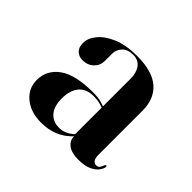

<svg xmlns="http://www.w3.org/2000/svg" viewBox="-103 -850 677 677"><g transform="rotate(45 236.0 -511.0)"><path d="M70.5 -610.5Q70.5 -635 89.8 -658.5Q109 -682 146.2 -697.8Q183.5 -713.5 238.5 -713.5Q314 -713.5 351 -681.5Q388 -649.5 388 -590V-370.5Q388 -338.5 409.5 -338.5Q421 -338.5 425.5 -351Q430 -363.5 433.5 -363.5Q437 -363.5 437 -359.5Q437 -351.5 428.8 -339.2Q420.5 -327 401.5 -317.5Q382.5 -308 349.5 -308Q316 -308 298.5 -321.2Q281 -334.5 281 -356Q237 -307.5 164.5 -307.5Q112.5 -307.5 80 -334.5Q47.5 -361.5 47.5 -403.5Q47.5 -452.5 89 -482.8Q130.5 -513 221 -513Q239.5 -513 253.2 -510Q267 -507 278.5 -502.5V-640Q278.5 -670 265 -688.2Q251.5 -706.5 226 -706.5Q197.5 -706.5 183.8 -691.2Q170 -676 170 -657.5V-620.5Q170 -598 153.8 -582.2Q137.5 -566.5 112 -566.5Q94.5 -566.5 82.5 -577.5Q70.5 -588.5 70.5 -610.5ZM156 -419.5Q156 -380 174 -359.8Q192 -339.5 221.5 -339.5Q253 -339.5 278.5 -364V-496Q267.5 -500.5 255.8 -502.8Q244 -505 230 -505Q194 -505 175 -482.8Q156 -460.5 156 -419.5Z"/></g></svg>

Font: Fraunces 144pt S000 SemiBold
Style: Regular
Weight: 600
Version: Version 1.000; ttfautohint (v1.8.3)